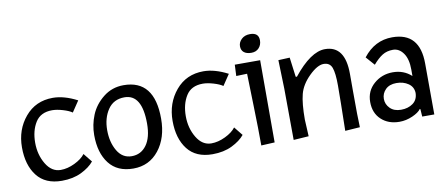

<svg xmlns="http://www.w3.org/2000/svg" viewBox="-61 -873 2568 1111"><g transform="rotate(-10 1223.0 -317.0)"><path d="M400 -437 357 -373Q339 -386 303.5 -396.5Q268 -407 241 -407Q173 -407 142.5 -358Q112 -309 112 -238.5Q112 -168 145 -113Q178 -58 231 -58Q271 -58 313.5 -78.5Q356 -99 376 -126L417 -75Q391 -43 342 -19Q293 5 227 5Q130 5 81 -58Q32 -121 32 -225Q32 -329 94 -403Q156 -477 257 -477Q323 -477 400 -437Z M673 -478Q854 -478 854 -250Q854 -137 797 -65Q740 7 646.5 7Q553 7 504.5 -55.5Q456 -118 456 -223Q456 -283 479 -339.5Q502 -396 553.5 -437Q605 -478 673 -478ZM769 -236Q769 -408 666 -408Q602 -408 568.5 -358.5Q535 -309 535 -238Q535 -167 565 -116Q595 -65 649.5 -65Q704 -65 736.5 -109.5Q769 -154 769 -236Z M1285 -437 1242 -373Q1224 -386 1188.5 -396.5Q1153 -407 1126 -407Q1058 -407 1027.5 -358Q997 -309 997 -238.5Q997 -168 1030 -113Q1063 -58 1116 -58Q1156 -58 1198.5 -78.5Q1241 -99 1261 -126L1302 -75Q1276 -43 1227 -19Q1178 5 1112 5Q1015 5 966 -58Q917 -121 917 -225Q917 -329 979 -403Q1041 -477 1142 -477Q1208 -477 1285 -437Z M1325 -417 1328 -483H1477V0L1398 4Q1398 -93 1394 -231.5Q1390 -370 1389 -419ZM1445 -642Q1496 -642 1496 -597Q1496 -570 1479.5 -552Q1463 -534 1435 -534Q1407 -534 1391.5 -546.5Q1376 -559 1376 -582.5Q1376 -606 1395 -624Q1414 -642 1445 -642Z M1670 -352Q1773 -481 1857 -481Q1975 -481 1975 -315V-217Q1975 -52 1978 -1L1891 5Q1895 -187 1895 -260.5Q1895 -334 1883 -366Q1871 -398 1834.5 -398Q1798 -398 1749 -350Q1700 -302 1686 -248Q1672 -194 1672 -100L1677 -1L1588 5Q1586 -240 1586 -297L1581 -465L1648 -468L1663 -353Z M2329 -240V-278Q2329 -340 2304.5 -374.5Q2280 -409 2244 -409Q2208 -409 2181.5 -392.5Q2155 -376 2126 -342L2081 -393Q2149 -481 2252 -481Q2414 -481 2414 -298Q2414 -115 2415 1H2344L2341 -43L2338 -45Q2324 -25 2286.5 -8.5Q2249 8 2210 8Q2145 8 2103.5 -30.5Q2062 -69 2062 -134Q2062 -199 2109 -240Q2156 -281 2220 -281Q2284 -281 2329 -240ZM2330 -140Q2329 -176 2300 -196Q2271 -216 2230 -216Q2189 -216 2166 -193Q2143 -170 2143 -138Q2143 -106 2166.5 -82.5Q2190 -59 2231 -59Q2272 -59 2300.5 -79.5Q2329 -100 2330 -140Z"/></g></svg>

Font: Fresca
Style: Regular
Weight: 400
Designer: Iván Moreno
Foundry: Fontstage
Version: Version 1.001